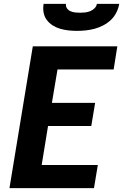

<svg xmlns="http://www.w3.org/2000/svg" viewBox="-20 -975 640 995"><path d="M29 0 150 -735H588L569 -615H278L249 -442H473L453 -322H229L196 -120H487L467 0ZM379 -815Q356 -815 334 -817.5Q312 -820 291.5 -826Q271 -832 253 -843.5Q235 -855 222.5 -871.5Q210 -888 206 -910Q202 -932 206 -955H322Q320 -942 327 -932Q334 -922 345 -917Q356 -912 369 -910.5Q382 -909 395 -909Q408 -909 421 -910.5Q434 -912 447 -917Q460 -922 470 -932Q480 -942 482 -955H598Q594 -932 583 -910Q572 -888 554.5 -871.5Q537 -855 515 -843.5Q493 -832 470.5 -826Q448 -820 425 -817.5Q402 -815 379 -815Z"/></svg>

Font: Iosevka Heavy Extended Oblique
Style: Regular
Weight: 900
Width: 7
Italic angle: -9°
Monospace: yes
Designer: Belleve Invis
Foundry: Belleve Invis
Version: Version 32.5.0; ttfautohint (v1.8.4)